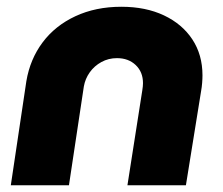

<svg xmlns="http://www.w3.org/2000/svg" viewBox="-20 -548 661 568"><path d="M12 0 58 -308Q69 -373 106 -422.5Q143 -472 203 -500Q263 -528 339 -528Q411 -528 465 -502.5Q519 -477 549 -431.5Q579 -386 579 -325Q579 -315 578 -302.5Q577 -290 575 -279L530 0H357L401 -281Q402 -286 402.5 -292.5Q403 -299 403 -302Q403 -335 381.5 -355.5Q360 -376 326 -376Q301 -376 280 -364.5Q259 -353 245.5 -334Q232 -315 228 -292L184 0Z"/></svg>

Font: MuseoModerno Thin ExtraBold
Style: Italic
Weight: 800
Italic angle: -9°
Version: Version 1.003